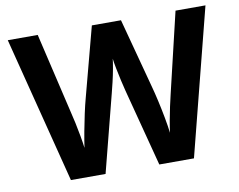

<svg xmlns="http://www.w3.org/2000/svg" viewBox="-78 -818 1147 922"><g transform="rotate(-10 496.0 -357.0)"><path d="M978 -714 796 0H627L528 -379Q523 -398 516 -429Q509 -460 503 -490.5Q497 -521 495 -539Q493 -521 487.5 -490.5Q482 -460 474.5 -428.5Q467 -397 462 -378L365 0H196L14 -714H160L252 -322Q258 -299 265 -266Q272 -233 278 -199.5Q284 -166 287 -141Q292 -176 300 -219Q308 -262 317 -303.5Q326 -345 334 -374L424 -714H566L657 -373Q665 -344 674.5 -302Q684 -260 692 -217Q700 -174 704 -141Q707 -166 713 -199Q719 -232 726 -265Q733 -298 739 -322L832 -714Z"/></g></svg>

Font: Noto Sans Syriac
Style: Bold
Weight: 700
Designer: Patrick Giasson and the Monotype Design Team
Foundry: Monotype Imaging Inc.
Version: Version 3.000; ttfautohint (v1.8.4.7-5d5b)